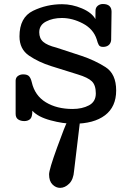

<svg xmlns="http://www.w3.org/2000/svg" viewBox="-20 -601 643 953"><path d="M57.6 0ZM377 2 347.7 246.6Q344.7 289.6 323.5 310.5Q302.2 331.5 278.3 331.5Q257.3 331.5 240.5 314.7Q223.6 297.9 223.6 264.6Q223.6 240.7 263.7 130.4Q303.7 20 314.5 2ZM76.7 -420.4Q76.7 -514.6 144 -547.4Q211.4 -580.1 288.1 -580.1Q337.9 -580.1 386.7 -559.3Q435.5 -538.6 453.6 -506.3L454.1 -547.9Q454.1 -563 464.8 -572Q475.6 -581.1 490.7 -581.1Q512.2 -581.1 522.9 -571.3Q533.7 -561.5 533.7 -543L531.7 -401.9Q529.8 -385.3 519 -376.7Q508.3 -368.2 491.7 -368.2Q475.6 -368.2 470.2 -377.9Q464.8 -387.7 460 -405.8Q443.4 -457 391.4 -484.4Q339.4 -511.7 287.1 -511.7Q242.2 -511.7 208.5 -494.1Q174.8 -476.6 174.8 -440.9Q174.8 -410.2 194.8 -393.1Q214.8 -376 259.8 -364.7L384.8 -323.7Q450.2 -301.8 503.4 -268.1Q556.6 -234.4 556.6 -151.9Q556.6 -70.8 501.2 -28.8Q445.8 13.2 345.7 13.2Q293.5 13.2 231 -3.7Q168.5 -20.5 140.6 -51.3Q140.6 -19 129.2 -9.5Q117.7 0 101.1 0Q82.5 0 70.1 -8.3Q57.6 -16.6 57.6 -36.1V-201.2Q58.1 -216.3 69.3 -224.1Q80.6 -231.9 94.7 -231.9Q116.2 -231.9 124.8 -221.9Q133.3 -211.9 137.7 -192.9Q152.8 -126.5 207.5 -93.3Q262.2 -60.1 340.3 -60.1Q387.7 -60.1 421.6 -78.1Q455.6 -96.2 455.6 -137.2Q455.6 -178.2 436 -197.3Q416.5 -216.3 366.7 -231.4L233.9 -272.9Q171.9 -292.5 124.3 -324.7Q76.7 -356.9 76.7 -420.4Z"/></svg>

Font: Cutive
Style: Regular
Weight: 400
Designer: Vernon Adams
Version: Version 1.002